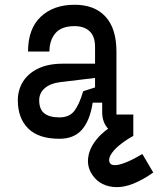

<svg xmlns="http://www.w3.org/2000/svg" viewBox="-20 -572 665 808"><path d="M541 0H517Q464 0 437 -28Q410 -56 410 -100V-140H370Q359 -66 325.5 -27Q292 12 230 12Q142 12 98.5 -31.5Q55 -75 55 -150Q55 -193 76.5 -228Q98 -263 140.5 -283.5Q183 -304 244 -304H380V-375Q380 -419 357 -440.5Q334 -462 294 -462Q238 -462 213 -432Q188 -402 188 -355H98Q98 -451 151.5 -501.5Q205 -552 294 -552Q378 -552 424 -502Q470 -452 470 -355V-90H541ZM330 -188 380 -204V-244L231 -226Q192 -221 168.5 -201Q145 -181 145 -150Q145 -112 166.5 -95Q188 -78 230 -78Q272 -78 293 -105.5Q314 -133 330 -188ZM370 166Q346 132 351 92Q356 52 386.5 14.5Q417 -23 466 -50L541 0Q508 18 482 39.5Q456 61 445 81.5Q434 102 444 116Q449 123 464.5 123Q480 123 508.5 112Q537 101 579 76L625 154Q535 217 469.5 215.5Q404 214 370 166Z"/></svg>

Font: Fliege Mono Thin
Style: Regular
Weight: 100
Version: Version 0.020;Glyphs 3.3 (3306)